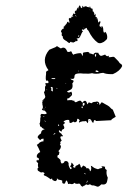

<svg xmlns="http://www.w3.org/2000/svg" viewBox="-20 -699 481 725"><path d="M118 -89Q117 -93 121 -96L123 -92Q133 -100 119 -105Q117 -118 132 -125L126 -139L119 -152L125 -156L130 -161Q138 -166 144 -165Q144 -172 145 -175Q135 -176 133 -170Q131 -170 127 -174Q125 -176 124 -178L122 -180L123 -183V-185Q124 -188 127 -188Q127 -190 130 -192L133 -194L135 -196Q135 -208 149 -211Q141 -214 139 -216L136 -220L131 -222Q132 -227 129 -232Q132 -236 132 -245V-251Q132 -254 134 -258L133 -261V-264Q134 -268 137 -269L147 -268Q153 -268 154 -269Q160 -270 150 -280L147 -282H143Q139 -283 138 -287Q144 -289 141 -301L140 -305V-310Q138 -315 142 -317Q142 -318 140 -320Q151 -328 151 -334Q151 -336 146 -351Q151 -356 150 -364V-370Q150 -373 153 -376L152 -381L151 -385H162Q164 -389 163 -391L161 -393L160 -395H157L154 -394Q152 -403 153 -411L154 -420V-428L158 -431L163 -434Q134 -473 166 -511L173 -514L180 -517Q190 -520 195 -525L203 -520L210 -516Q226 -526 234 -504Q238 -502 242 -503L246 -505Q249 -505 250 -504Q252 -497 257 -492Q260 -495 271 -497L278 -498H286L289 -493L292 -487L293 -492V-496Q293 -500 294 -500Q294 -501 311 -503L313 -502H316Q318 -500 317 -498L325 -496L333 -493Q334 -498 339 -499Q344 -503 346 -498Q347 -499 350 -501Q356 -488 362 -488Q364 -488 377 -493Q383 -483 392 -489L391 -486L390 -483H396L403 -484Q411 -486 414 -481L423 -472Q430 -465 431 -462L434 -459L438 -457Q442 -452 441 -448V-449Q432 -430 406 -419H400Q380 -419 370 -424L361 -423L352 -421Q342 -420 335 -421L330 -422Q327 -424 325 -422Q314 -420 305 -421H295L285 -422Q269 -422 264 -418Q261 -415 261 -409Q261 -398 246 -402Q248 -398 252 -397L255 -396L257 -395Q260 -392 253 -384Q256 -371 251 -364Q248 -360 233 -354Q238 -346 249 -353Q254 -345 251 -339L246 -334L240 -328H238L234 -327V-320Q238 -321 253 -321Q255 -316 260 -320Q261 -313 266 -313Q268 -313 273 -316Q279 -319 282 -319Q286 -319 291 -311Q297 -320 303 -318Q308 -315 309 -305L313 -309L314 -311L315 -312Q316 -313 325 -309L328 -311L331 -313Q336 -315 339 -314Q355 -320 356 -302L360 -308L364 -313L370 -310L375 -307Q384 -302 386 -301Q390 -299 392 -297L396 -293Q401 -287 406 -285Q416 -261 417 -258L412 -255L407 -252Q401 -249 400 -245L343 -242L341 -244L338 -246Q335 -245 334 -242L333 -236Q331 -235 329 -237Q327 -239 325 -244L323 -247L320 -249Q315 -251 313 -247V-240Q313 -236 310 -234L308 -238Q307 -239 305 -242L298 -241H292Q282 -239 279 -236Q277 -239 279 -241L280 -243L281 -245L278 -248L274 -251Q271 -250 271 -246V-244L270 -241Q263 -234 257 -240L254 -238L251 -236Q246 -234 243 -235Q243 -236 241 -246Q228 -248 220 -240Q220 -239 222 -237H225Q227 -235 224 -233L221 -231L219 -229Q219 -226 220 -225L222 -221Q224 -216 221 -212L218 -211L215 -209Q212 -208 214 -203Q212 -202 208 -204L206 -206L203 -207Q201 -203 205 -199L209 -196L213 -193Q212 -191 215 -189L217 -188V-184Q208 -186 208 -180Q208 -178 210 -174L213 -168Q206 -163 208 -159V-158L209 -157Q209 -156 206 -153Q212 -148 209 -141Q208 -136 200 -128Q205 -126 204 -122L203 -118L202 -114Q197 -114 197 -109Q196 -104 200 -103Q209 -96 209 -92V-88L212 -82Q221 -81 224 -90Q231 -92 235 -89Q240 -84 239 -80Q238 -73 246 -60L252 -64Q246 -70 244 -71Q251 -76 249 -85Q254 -83 255 -80L257 -77L259 -75Q259 -74 258 -72.5Q257 -71 256 -70Q255 -69 255 -68L259 -67L264 -65Q263 -71 269 -74L274 -76Q277 -78 279 -81Q281 -79 282 -77L284 -73Q284 -67 288 -66L291 -70L294 -74L298 -72L302 -70Q305 -68 307 -63Q309 -64 312 -64Q317 -62 318 -59L319 -55L321 -52Q327 -60 323 -73Q328 -72 330 -69L336 -65Q342 -62 350 -60Q351 -61 357 -63L362 -64L367 -65Q364 -68 363 -71Q369 -72 377 -69Q374 -62 383 -57Q380 -41 387 -28L385 -17Q384 -11 382 -8Q377 0 363 -3Q354 6 349 6L345 5L340 3Q333 0 327 1Q324 -1 320 -3Q316 -3 312 0Q305 -6 300 2Q298 0 292 6Q287 4 285 1L283 -3L279 -6L274 -5H270Q263 -5 262 -9Q254 -2 249 -4L244 -5Q240 -5 237 -4Q236 -14 230 -18Q228 -14 225 -6Q213 -3 215 -17L210 -19L204 -20Q197 -21 195 -27V-20Q194 -17 189 -15L185 -16L181 -18Q177 -19 177 -24Q176 -26 174 -24L173 -23L171 -22L166 -26L160 -30Q150 -36 146 -37Q146 -39 145 -40Q146 -43 149 -44Q147 -47 142 -49L138 -48H134L129 -51L124 -54L122 -57V-60Q120 -63 125 -65Q122 -74 124 -83Q120 -86 118 -89ZM212 -585Q216 -591 222 -592Q216 -600 228 -601L225 -602H223Q233 -608 234 -617Q236 -615 239 -617V-613Q240 -612 242 -613Q243 -615 241 -621Q239 -627 240 -629L243 -631L245 -632Q248 -628 249 -631V-638L251 -634L254 -637Q257 -637 257 -638Q257 -639 253 -639L255 -643L257 -648H259L261 -647Q263 -645 265 -647Q263 -649 263 -651Q261 -653 263 -656Q263 -659 264 -659Q266 -659 267 -656Q267 -658 270 -663Q272 -669 272 -671L274 -667L275 -663Q274 -668 280 -679Q280 -678 281 -678Q282 -678 283 -677L284 -674Q284 -670 290 -668Q290 -675 292 -677Q294 -677 294 -676V-674Q294 -671 298 -672Q300 -677 302 -675H304Q306 -674 307 -675Q309 -671 314 -673Q317 -666 319 -675Q322 -674 322 -668Q325 -670 325 -665Q327 -667 327 -669Q328 -668 330 -663V-658Q330 -654 334 -655Q334 -650 336 -650Q336 -644 335 -643Q339 -643 339 -647Q341 -645 341 -643V-639Q339 -634 345 -634Q347 -632 349 -625L350 -620L351 -614Q352 -614 353 -615Q354 -616 355 -617L356 -618L357 -620Q361 -617 358 -611L356 -605Q355 -603 357 -599Q358 -598 362 -598L366 -600Q368 -598 369 -594L370 -589V-584Q372 -570 377 -579Q382 -575 384 -567L385 -559L384 -552Q381 -548 377 -545Q372 -540 368 -539Q357 -533 349 -538Q329 -552 314 -583L312 -585L310 -587Q307 -590 308 -594L303 -592L299 -589Q294 -584 290 -589Q287 -582 294 -582Q291 -579 288 -573L286 -568L284 -564Q280 -552 269 -554Q274 -549 273 -547Q272 -541 265 -545Q266 -541 263 -541L260 -540Q259 -540 257 -538Q255 -541 252 -538L250 -540L249 -541Q248 -542 245 -540Q244 -534 237 -539L231 -544Q228 -545 226 -547Q216 -552 217 -562Q213 -563 213 -567V-571L214 -575Q208 -578 212 -585ZM171 -370 173 -367 174 -364Q175 -361 172 -358L176 -356L180 -353Q179 -357 179 -369Q173 -372 171 -370ZM353 -429 350 -431 346 -433Q342 -434 340 -430Q347 -424 353 -429ZM292 -305 293 -301V-298L295 -300L298 -302Q300 -306 300 -307Q300 -308 298 -310Q296 -312 294 -310Q292 -308 292 -305ZM188 -404H175V-401H181Q184 -399 186 -401Q190 -401 188 -404ZM341 -483 342 -487 343 -490Q345 -493 340 -495Q336 -491 341 -483ZM277 -560 279 -562V-565L277 -567Q276 -566 276 -565L277 -564Q278 -562 274 -561Q276 -559 277 -560ZM190 -196Q183 -197 182 -189Q185 -191 190 -196ZM286 -295Q290 -291 292 -290L293 -297Q292 -297 291 -296Q288 -296 286 -295ZM309 -18 308 -13 306 -8Q313 -12 309 -18ZM270 -637Q266 -641 263 -641Q263 -638 270 -637ZM201 -228 199 -230V-223L202 -225L204 -226L203 -227Q202 -228 201 -228ZM349 -306V-311Q344 -308 349 -306ZM304 -41Q303 -43 300 -46Q296 -42 304 -41ZM147 -243 150 -241Q150 -240 152 -240Q154 -240 154 -239Q151 -244 147 -243ZM149 -288H143Q146 -285 149 -288ZM277 -429V-433Q273 -430 277 -429ZM150 -296 151 -294 153 -292Q152 -296 150 -296ZM144 -261V-258H146Q147 -258 148 -259ZM194 -367 193 -366 195 -364 197 -366Q196 -367 194 -367ZM299 -591Q298 -595 295 -594Q296 -593 299 -591ZM361 -593Q364 -593 364 -596Q361 -596 361 -593ZM156 -359H158Q158 -361 157 -362ZM344 -631 342 -627Q343 -626 343.5 -627.5Q344 -629 344 -631ZM228 -386V-382L229 -384L230 -385Q228 -385 228 -386ZM247 -343H243V-342H247ZM147 -319H145L143 -318Q146 -318 147 -319ZM320 -661V-663Q319 -663 319 -662L320 -660Q321 -660 320 -661ZM321 -243Q320 -242 319 -242Q318 -242 317 -243Q318 -244 319 -244Q320 -244 321 -243ZM214 -78 215 -77ZM319 -47Q319 -46 320 -46Q320 -47 319 -47ZM130 -152V-151Q130 -150 131 -150V-151Z"/></svg>

Font: Kom-post
Style: Regular
Weight: 400
Designer: @guaschetti
Foundry: guaschetti
Version: Version 1.00 December 6, 2021, initial release